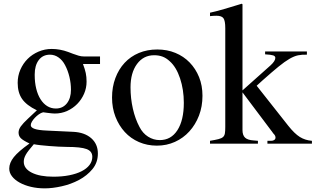

<svg xmlns="http://www.w3.org/2000/svg" viewBox="-20 -782 1718 1045"><path d="M431.6 -433.6Q442.4 -405.3 446.8 -384.3Q451.2 -363.3 451.2 -337.9Q451.2 -302.7 437.5 -271.5Q423.8 -240.2 400.4 -216.3Q377 -192.4 345.7 -178.2Q314.5 -164.1 278.3 -164.1Q273.4 -164.1 262.2 -165Q251 -166 236.3 -168L214.8 -170.9Q203.1 -168 191.4 -159.7Q179.7 -151.4 169.9 -141.1Q160.2 -130.9 153.8 -120.1Q147.5 -109.4 147.5 -100.6Q147.5 -87.9 168.5 -80.6Q189.5 -73.2 235.4 -71.3L378.9 -64.5Q440.4 -61.5 476.6 -29.8Q512.7 2 512.7 53.7Q512.7 102.5 483.4 138.2Q454.1 173.8 410.2 197.3Q366.2 220.7 315.9 231.9Q265.6 243.2 223.6 243.2Q183.6 243.2 148.4 234.9Q113.3 226.6 86.9 211.9Q60.5 197.3 45.4 177.7Q30.3 158.2 30.3 135.7Q30.3 104.5 55.2 73.2Q80.1 42 140.6 -1Q105.5 -17.6 93.3 -29.8Q81.1 -42 81.1 -60.5Q81.1 -77.1 93.3 -94.2Q105.5 -111.3 132.8 -136.7L180.7 -181.6Q124 -209 100.1 -243.7Q76.2 -278.3 76.2 -331.1Q76.2 -369.1 90.8 -402.8Q105.5 -436.5 130.4 -461.4Q155.3 -486.3 189.5 -501Q223.6 -515.6 261.7 -515.6Q306.6 -515.6 351.6 -499L377 -489.3Q393.6 -483.4 407.7 -479Q421.9 -474.6 438.5 -474.6H524.4V-433.6ZM164.1 2.9Q147.5 22.5 136.7 36.1Q126 49.8 120.1 60.5Q114.3 71.3 111.8 80.1Q109.4 88.9 109.4 98.6Q109.4 135.7 152.8 157.7Q196.3 179.7 270.5 179.7Q318.4 179.7 357.4 171.9Q396.5 164.1 424.3 149.9Q452.1 135.7 467.3 115.7Q482.4 95.7 482.4 71.3Q482.4 41 451.2 29.3Q419.9 17.6 344.7 17.6Q324.2 17.6 298.3 16.1Q272.5 14.6 247.6 12.7Q222.7 10.7 200.7 8.3Q178.7 5.9 164.1 2.9ZM168.9 -373Q168.9 -333 177.2 -299.3Q185.5 -265.6 200.7 -241.7Q215.8 -217.8 236.8 -204.6Q257.8 -191.4 284.2 -191.4Q321.3 -191.4 343.8 -219.2Q366.2 -247.1 366.2 -293.9Q366.2 -328.1 357.9 -363.3Q349.6 -398.4 334 -427.7Q320.3 -454.1 298.8 -469.2Q277.3 -484.4 252 -484.4Q212.9 -484.4 190.9 -455.1Q168.9 -425.8 168.9 -377Z M835.9 -512.7Q889.6 -512.7 934.6 -494.1Q979.5 -475.6 1012.2 -441.9Q1044.9 -408.2 1063.5 -362.3Q1082 -316.4 1082 -260.7Q1082 -202.1 1063 -152.8Q1043.9 -103.5 1010.7 -66.9Q977.5 -30.3 932.1 -9.8Q886.7 10.7 834 10.7Q781.2 10.7 736.3 -8.8Q691.4 -28.3 659.2 -63.5Q627 -98.6 608.4 -146.5Q589.8 -194.3 589.8 -251Q589.8 -308.6 607.9 -356.9Q626 -405.3 658.2 -439.9Q690.4 -474.6 735.8 -493.7Q781.2 -512.7 835.9 -512.7ZM819.3 -481.4Q760.7 -481.4 725.6 -433.6Q690.4 -385.7 690.4 -306.6Q690.4 -247.1 703.1 -190.9Q715.8 -134.8 739.3 -90.8Q756.8 -56.6 786.1 -38.1Q815.4 -19.5 849.6 -19.5Q911.1 -19.5 945.8 -73.7Q980.5 -127.9 980.5 -222.7Q980.5 -293.9 960 -355.5Q939.5 -417 904.3 -448.2Q885.7 -465.8 865.2 -473.6Q844.7 -481.4 819.3 -481.4Z M1123 -712.9 1156.2 -720.7Q1181.6 -727.5 1200.2 -732.9Q1218.8 -738.3 1234.9 -743.2Q1251 -748 1265.1 -752.4Q1279.3 -756.8 1295.9 -761.7L1299.8 -758.8V-290L1453.1 -426.8Q1478.5 -450.2 1478.5 -466.8Q1478.5 -476.6 1466.8 -480.5Q1455.1 -484.4 1422.9 -486.3V-502H1650.4V-484.4Q1624 -485.4 1602.5 -481Q1581.1 -476.6 1555.7 -461.9Q1530.3 -447.3 1496.1 -419.4Q1461.9 -391.6 1409.2 -344.7L1377 -315.4L1548.8 -97.7Q1583 -54.7 1611.8 -36.6Q1640.6 -18.6 1677.7 -15.6V0H1435.5V-15.6H1456.1Q1466.8 -15.6 1473.1 -20.5Q1479.5 -25.4 1479.5 -33.2Q1479.5 -38.1 1477.1 -43.5Q1474.6 -48.8 1466.8 -56.6Q1460.9 -64.5 1460 -66.4L1456.1 -71.3L1299.8 -279.3V-74.2Q1299.8 -45.9 1314 -32.7Q1328.1 -19.5 1361.3 -17.6L1383.8 -15.6V0H1123V-15.6Q1152.3 -20.5 1169.4 -24.9Q1186.5 -29.3 1194.3 -36.6Q1202.1 -43.9 1204.1 -56.6Q1206.1 -69.3 1206.1 -90.8V-628.9Q1206.1 -668.9 1196.3 -682.6Q1186.5 -696.3 1158.2 -696.3Q1150.4 -696.3 1142.1 -695.8Q1133.8 -695.3 1123 -694.3Z"/></svg>

Font: BabelStone Tibetan Slim
Style: Regular
Weight: 400
Designer: Christopher J. Fynn
Foundry: BabelStone
Version: Version 10.011 October 1, 2023